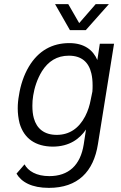

<svg xmlns="http://www.w3.org/2000/svg" viewBox="-20 -718 586 931"><path d="M396 -572 508 -698H444L364 -606L311 -698H247L319 -572ZM464 -506 452 -427C431 -476 388 -509 316 -509C233 -509 166 -472 120 -395C96 -355 79 -304 72 -256C68 -235 66 -214 66 -193C66 -168 69 -144 75 -120C97 -45 153 -8 235 -7C318 -7 367 -46 397 -90L386 -18C370 84 312 136 219 136C156 136 116 111 99 79L60 124C84 165 134 193 217 193C357 193 434 115 455 -20L533 -506ZM393 -154C362 -95 316 -64 255 -64C195 -64 158 -94 144 -145C139 -163 137 -183 137 -205C137 -221 138 -238 141 -255C147 -293 160 -334 183 -372C214 -421 256 -448 314 -448C374 -448 410 -418 423 -362C427 -345 429 -326 429 -304C429 -295 429 -285 428 -274L420 -235C415 -208 407 -181 393 -154Z"/></svg>

Font: Arthouse Owned
Style: Italic
Weight: 400
Italic angle: -10°
Designer: Jeremy Tribby
Foundry: Tribby Type
Version: Version 1.000;PS 001.000;hotconv 1.0.88;makeotf.lib2.5.64775